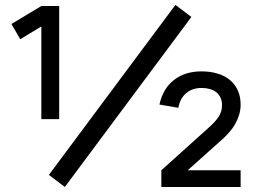

<svg xmlns="http://www.w3.org/2000/svg" viewBox="-20 -744 1028 764"><path d="M238 0 174.5 -48 678 -724.5 741.5 -676.5ZM144.5 -270V-638.5L60.5 -588L25.5 -648.5L144.5 -720H215.5V-270ZM622 0V-66.5L812 -237.5Q839.5 -262 851.5 -282Q863.5 -302 863.5 -325.5Q863.5 -343 857.2 -356Q851 -369 840 -377.5Q829 -386 814.2 -390Q799.5 -394 782.5 -394Q745 -394 720.8 -373.2Q696.5 -352.5 689.5 -315L614.5 -328Q628 -391 672 -425.5Q716 -460 782 -460Q814.5 -460 843.2 -452Q872 -444 893 -427.2Q914 -410.5 926 -385Q938 -359.5 937.5 -324.5Q937 -304 931 -285.5Q925 -267 915.8 -250.5Q906.5 -234 894.5 -220.2Q882.5 -206.5 870.5 -195L727 -66.5H937.5V0Z"/></svg>

Font: Vela Sans SemBd
Style: Regular
Weight: 600
Designer: Principal design: Mikhail Sharanda - project Manrope.
Design modification: Ravid Balaliev
Foundry: Mikhail Sharanda
Version: Version 1.001